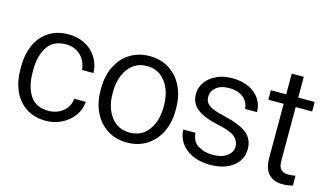

<svg xmlns="http://www.w3.org/2000/svg" viewBox="-79 -910 2010 1172"><g transform="rotate(15 925.5 -323.5)"><path d="M397 -165H470Q468 -118 439 -77.5Q410 -37 363.5 -13.5Q317 10 263 10Q189 10 137 -25Q85 -60 59 -119.5Q33 -179 33 -253V-273Q33 -347 59 -406.5Q85 -466 137 -501Q189 -536 263 -536Q321 -536 367.5 -512Q414 -488 441 -445Q468 -402 470 -347H397Q393 -403 356 -438Q319 -473 263 -473Q183 -473 146.5 -416Q110 -359 110 -273V-253Q110 -167 146 -110Q182 -53 263 -53Q316 -53 354.5 -84Q393 -115 397 -165Z M776 -536Q847 -536 901 -501.5Q955 -467 984 -406.5Q1013 -346 1013 -270V-256Q1013 -180 984 -119.5Q955 -59 901 -24.5Q847 10 776 10Q705 10 651 -24.5Q597 -59 568 -119.5Q539 -180 539 -256V-270Q539 -346 568 -406.5Q597 -467 651 -501.5Q705 -536 776 -536ZM776 -53Q852 -53 894.5 -111Q937 -169 937 -256V-270Q937 -325 918 -371.5Q899 -418 863 -445.5Q827 -473 776 -473Q725 -473 688.5 -445.5Q652 -418 633.5 -371.5Q615 -325 615 -270V-256Q615 -169 657.5 -111Q700 -53 776 -53Z M1295 -237Q1201 -256 1154 -290.5Q1107 -325 1107 -387Q1107 -427 1131 -461Q1155 -495 1198.5 -515.5Q1242 -536 1298 -536Q1358 -536 1403 -515Q1448 -494 1472 -457Q1496 -420 1496 -375H1420Q1420 -400 1405.5 -422.5Q1391 -445 1363 -459Q1335 -473 1298 -473Q1241 -473 1212.5 -448Q1184 -423 1184 -389Q1184 -367 1194.5 -351.5Q1205 -336 1232.5 -323.5Q1260 -311 1313 -299Q1412 -276 1456 -240Q1500 -204 1500 -142Q1500 -74 1445.5 -32Q1391 10 1301 10Q1236 10 1187.5 -13Q1139 -36 1114 -74.5Q1089 -113 1089 -156H1166Q1169 -102 1208.5 -77.5Q1248 -53 1301 -53Q1358 -53 1391 -77.5Q1424 -102 1424 -137Q1424 -172 1397 -196.5Q1370 -221 1295 -237Z M1779 -56Q1798 -56 1823 -61L1824 1Q1795 10 1758 10Q1704 10 1672 -22.5Q1640 -55 1640 -129V-466H1543V-526H1640V-657H1716V-526H1820V-466H1716V-129Q1716 -86 1733 -71Q1750 -56 1779 -56Z"/></g></svg>

Font: Freesentation 4 Regular
Style: Regular
Weight: 400
Designer: glyphs from Roboto by Christian Robertson / Hangul glyphs from Noto Sans CJK(Source Han Sans) by Jang Soo-young and Kang
Foundry: PT&
Version: Version 2.001